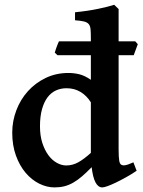

<svg xmlns="http://www.w3.org/2000/svg" viewBox="-20 -777 602 811"><path d="M557.1 -55.7Q534.7 -40.5 511.7 -27.8Q488.8 -15.1 469 -5.6Q449.2 3.9 434.1 9.3Q418.9 14.6 412.1 14.6Q377 14.6 367.2 -70.8Q344.7 -47.9 325.9 -31.7Q307.1 -15.6 289.1 -5.4Q271 4.9 252 9.8Q232.9 14.6 210.4 14.6Q177.7 14.6 145.8 -1.2Q113.8 -17.1 88.4 -46.9Q63 -76.7 47.4 -119.6Q31.7 -162.6 31.7 -216.8Q31.7 -265.6 49.1 -311.3Q66.4 -356.9 97.9 -391.8Q129.4 -426.8 173.1 -447.8Q216.8 -468.8 269 -468.8Q292 -468.8 314.7 -463.4Q337.4 -458 363.8 -439.9V-543.9H222.7L211.4 -554.7Q212.4 -558.6 214.6 -565.2Q216.8 -571.8 219.2 -578.6Q221.7 -585.4 224.4 -592Q227.1 -598.6 229 -602.5H363.8V-614.7Q363.8 -638.7 362.5 -653.1Q361.3 -667.5 354.7 -675.3Q348.1 -683.1 334.7 -686.3Q321.3 -689.5 296.9 -691.4V-725.1Q350.6 -730.5 393.8 -739.5Q437 -748.5 462.4 -756.8L481 -738.8V-602.5H551.3L562 -590.3L544.9 -543.9H481V-146Q481 -128.9 481.7 -117.2Q482.4 -105.5 483.6 -98.1Q484.9 -90.8 487.1 -86.9Q489.3 -83 492.2 -81.1Q495.1 -79.6 498.5 -78.9Q502 -78.1 507.6 -78.9Q513.2 -79.6 521.7 -82.5Q530.3 -85.4 543.5 -91.3ZM363.8 -131.3V-344.7Q346.2 -373 320.1 -388.7Q293.9 -404.3 261.2 -404.3Q236.8 -404.3 216.3 -395Q195.8 -385.7 180.9 -366Q166 -346.2 157.5 -315.9Q148.9 -285.6 148.9 -243.2Q148.9 -204.1 158.7 -173.6Q168.5 -143.1 184.1 -121.8Q199.7 -100.6 219.7 -89.4Q239.7 -78.1 259.8 -78.1Q286.6 -78.1 310.8 -91.6Q335 -105 363.8 -131.3Z"/></svg>

Font: Gentium Basic
Style: Bold
Weight: 700
Designer: J. Victor Gaultney and Annie Olsen
Foundry: SIL International
Version: Version 1.100